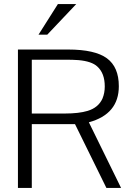

<svg xmlns="http://www.w3.org/2000/svg" viewBox="-20 -922 637 942"><path d="M264 -902H354L212 -752H169ZM136 -629V-365H298Q367 -365 410 -378Q463 -394 483 -439Q494 -466 494 -498Q494 -563 457 -596Q430 -621 366 -627Q336 -629 310 -629ZM416 -322 574 0H502L348 -313H136V0H68V-679H314Q446 -679 504.5 -636Q563 -593 563 -499Q563 -362 416 -322Z"/></svg>

Font: Pavanam
Style: Regular
Weight: 400
Designer: Tharique Azeez
Foundry: Tharique Azeez
Version: Version 1.86; ttfautohint (v1.3) -l 8 -r 50 -G 200 -x 14 -D 